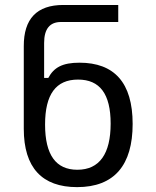

<svg xmlns="http://www.w3.org/2000/svg" viewBox="-20 -768 642 788"><path d="M296.4 0C449.7 0 524.4 -90.8 524.4 -259.3C524.4 -429.2 448.7 -510.7 306.2 -510.7C236.3 -510.7 201.2 -491.2 178.2 -448.2H161.1V-591.8C161.1 -648.9 184.1 -677.7 230 -677.7H465.3V-747.6H239.7C131.3 -747.6 77.1 -690.9 77.6 -578.1V-239.3C77.6 -79.6 152.8 0 296.4 0ZM297.4 -71.3C209.5 -71.3 165 -132.3 165 -256.8C165 -380.9 209.5 -441.4 300.3 -441.4C389.6 -441.4 434.1 -382.8 434.1 -260.7C434.1 -137.2 388.7 -71.3 297.4 -71.3Z"/></svg>

Font: Hack
Style: Regular
Weight: 400
Monospace: yes
Designer: Christopher Simpkins
Foundry: Christopher Simpkins
Version: Version 2.010